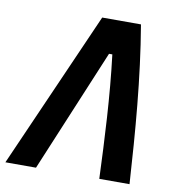

<svg xmlns="http://www.w3.org/2000/svg" viewBox="-105 -765 770 836"><g transform="rotate(10 280.0 -347.0)"><path d="M-25.9 0H109.4L336.4 -543.5H351.1C373.5 -362.3 382.3 -173.3 389.2 0H522.9C508.3 -231 490.7 -460.4 451.2 -693.8H279.8Z"/></g></svg>

Font: Cascadia Mono PL
Style: Bold Italic
Weight: 700
Italic angle: -10°
Monospace: yes
Designer: Aaron Bell
Foundry: Saja Typeworks
Version: Version 2404.023